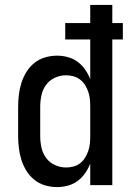

<svg xmlns="http://www.w3.org/2000/svg" viewBox="-20 -755 540 783"><path d="M213 8Q188 8 164 1Q140 -6 120.5 -21.5Q101 -37 88 -58Q75 -79 67.5 -102.5Q60 -126 57 -150.5Q54 -175 54 -200V-320Q54 -345 57 -369.5Q60 -394 67.5 -417.5Q75 -441 88 -462Q101 -483 120.5 -498.5Q140 -514 164 -521Q188 -528 213 -528Q235 -528 257 -522Q279 -516 296.5 -503Q314 -490 327 -471.5Q340 -453 348 -432V-594H246V-661H348V-735H438V-661H481V-594H438V0H348V-88Q340 -67 327 -48.5Q314 -30 296.5 -17Q279 -4 257 2Q235 8 213 8ZM249 -72Q265 -72 280 -76Q295 -80 307 -89.5Q319 -99 327 -112Q335 -125 340 -139.5Q345 -154 346.5 -169.5Q348 -185 348 -200V-320Q348 -335 346.5 -350.5Q345 -366 340 -380.5Q335 -395 327 -408Q319 -421 306.5 -430.5Q294 -440 279 -444Q264 -448 249 -448Q226 -448 204 -438Q182 -428 168 -409Q154 -390 149 -366.5Q144 -343 144 -320V-200Q144 -177 149 -153.5Q154 -130 168 -111Q182 -92 204 -82Q226 -72 249 -72Z"/></svg>

Font: Iosevka Term Medium
Style: Regular
Weight: 500
Monospace: yes
Designer: Belleve Invis
Foundry: Belleve Invis
Version: Version 26.3.1